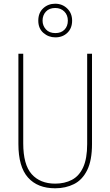

<svg xmlns="http://www.w3.org/2000/svg" viewBox="-20 -1096 594 1033"><path d="M475 -321Q475 -233 449 -180.5Q423 -128 378 -105.5Q333 -83 277 -83Q182 -83 130.5 -141Q79 -199 79 -321V-807H105V-325Q105 -210 150.5 -159Q196 -108 277 -108Q328 -108 367 -128.5Q406 -149 427.5 -196Q449 -243 449 -321V-807H475ZM278 -895Q241 -895 213.5 -919Q186 -943 186 -985Q186 -1027 212.5 -1051.5Q239 -1076 277 -1076Q315 -1076 341.5 -1050.5Q368 -1025 368 -985Q368 -944 342.5 -919.5Q317 -895 278 -895ZM278 -918Q309 -918 327 -936.5Q345 -955 345 -985Q345 -1015 326 -1034Q307 -1053 277 -1053Q245 -1053 227 -1033.5Q209 -1014 209 -985Q209 -958 227 -938Q245 -918 278 -918Z"/></svg>

Font: Noto Sans Telugu UI Condensed Thin
Style: Regular
Weight: 100
Width: 3
Designer: Jelle Bosma - Monotype Design Team
Foundry: Monotype Imaging Inc.
Version: Version 2.005; ttfautohint (v1.8.4.7-5d5b)